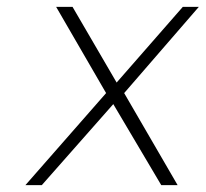

<svg xmlns="http://www.w3.org/2000/svg" viewBox="-20 -541 601 561"><path d="M54.2 0 290 -269 144 -521H191.9L320.8 -299.8L514.2 -521H561L342.8 -269L499 0H451.2L311 -236.8L102.1 0Z"/></svg>

Font: Trueno UltraLight
Style: Italic
Weight: 250
Designer: Julieta Ulanovsky
Foundry: Julieta Ulanovsky
Version: Version 3.001b | FøM Fix